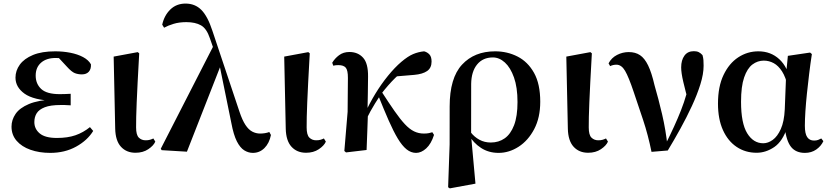

<svg xmlns="http://www.w3.org/2000/svg" viewBox="-20 -839 4641 1074"><path d="M260.9 16.2Q199.5 16.2 150.4 -1.2Q101.4 -18.5 72.9 -51.5Q44.4 -84.5 44.4 -130.8Q44.4 -168.4 67 -201.7Q89.6 -235 141.8 -257.1Q194 -279.1 282.4 -283.1V-274.3Q167.6 -278.8 117.1 -315.2Q66.6 -351.5 66.6 -404.7Q66.6 -443.9 90.9 -477.5Q115.2 -511 164.6 -531.5Q214.1 -551.9 289 -551.9Q333 -551.9 373.7 -543.9Q414.5 -535.8 444.9 -519.6Q475.3 -503.3 488.7 -479.2Q490.2 -452.9 476.8 -437.9Q463.4 -422.9 438.1 -422.9Q416.6 -422.9 398.6 -429.9Q380.7 -436.8 354.2 -466.1L291.2 -533.9L352.5 -534.8L374.7 -509.1Q347.5 -511.9 328.4 -513.3Q309.2 -514.7 291.4 -514.7Q239.6 -514.7 209.6 -488.3Q179.6 -461.8 179.6 -416.3Q179.6 -370.3 210.5 -341.3Q241.5 -312.4 314.1 -312.4Q328.8 -312.4 342.7 -312.9Q356.7 -313.4 375.4 -314.4V-249.8Q352.3 -251.6 340.5 -251.6Q328.7 -251.6 319.3 -251.6Q262.7 -251.6 230.6 -239.1Q198.6 -226.7 185.3 -205.6Q172.1 -184.5 172.1 -156.2Q172.1 -117.7 202.4 -92.5Q232.7 -67.3 298.1 -67.3Q358.3 -67.3 402 -82.4Q445.6 -97.5 483.2 -127.9L501.3 -106.5Q468.7 -53.4 405.5 -18.6Q342.3 16.2 260.9 16.2Z M737.8 15.5Q687.4 15.5 656.6 -18.1Q625.9 -51.7 624.4 -119.2L615.8 -522.4L750.5 -547.4L758.7 -540.7Q753.3 -445.9 749.9 -378.9Q746.6 -311.9 744.6 -265.3Q742.6 -218.6 741.9 -185.7Q741.3 -152.8 741.3 -126.4Q741.3 -84 756.6 -69.1Q771.9 -54.2 794.5 -54.2Q808.7 -54.2 819 -57.2Q829.3 -60.2 837.8 -64.5L848.7 -46.8Q839 -24.2 809.4 -4.4Q779.8 15.5 737.8 15.5Z M884.6 1 879.2 -6.7 1179.3 -592.9 1216.9 -478.8 1025.6 9.5ZM1394.3 16.2Q1369.3 16.2 1346.2 1.9Q1323.2 -12.4 1304.8 -48.5Q1286.5 -84.7 1274.1 -150.9L1207.9 -475.3L1205.6 -476.9L1154.1 -624.8Q1135.9 -679.5 1104.1 -697.3Q1072.4 -715.2 1022.6 -715.2Q982.3 -715.2 951.2 -705.7Q920.1 -696.3 897.9 -684L887.4 -701Q898.6 -752.4 932.6 -785.7Q966.7 -819 1017.9 -819Q1071 -819 1106.2 -783.7Q1141.5 -748.4 1168.2 -666.6L1319.4 -214.5Q1335.4 -166.7 1352.9 -140.3Q1370.3 -113.8 1391 -102.9Q1411.7 -91.9 1435.7 -91.9Q1446.9 -91.9 1461.3 -94Q1475.6 -96.2 1486.4 -100.7L1495.6 -83.9Q1486.3 -37.6 1459.2 -10.7Q1432.1 16.2 1394.3 16.2Z M1691.8 15.5Q1641.4 15.5 1610.6 -18.1Q1579.9 -51.7 1578.4 -119.2L1569.8 -522.4L1704.5 -547.4L1712.7 -540.7Q1707.3 -445.9 1703.9 -378.9Q1700.6 -311.9 1698.6 -265.3Q1696.6 -218.6 1695.9 -185.7Q1695.3 -152.8 1695.3 -126.4Q1695.3 -84 1710.6 -69.1Q1725.9 -54.2 1748.5 -54.2Q1762.7 -54.2 1773 -57.2Q1783.3 -60.2 1791.8 -64.5L1802.7 -46.8Q1793 -24.2 1763.4 -4.4Q1733.8 15.5 1691.8 15.5Z M1915.5 13.6 1906.2 5.6 1924.5 -213.7 1926.1 -402.7Q1926.3 -445.6 1914.3 -460.2Q1902.3 -474.7 1872.9 -474.7Q1865.3 -474.7 1858.4 -474.1Q1851.5 -473.5 1844.2 -471.5L1838.4 -488Q1852.8 -512.4 1876.8 -530.3Q1900.9 -548.2 1934.3 -548.2Q1981.8 -548.2 2010.8 -516.5Q2039.8 -484.9 2038.8 -409.8Q2038.8 -363.8 2037.6 -315.3Q2036.3 -266.7 2035.7 -218.7L2038.5 -214.9Q2036.7 -159.6 2034.7 -107Q2032.6 -54.3 2030.6 0ZM2023.1 -159.8 2006.9 -180.8H2012L2020.9 -203.3Q2046.3 -260 2079.4 -314.3Q2112.5 -368.7 2150.3 -415.1Q2188 -461.5 2225.2 -493.2Q2262.1 -524.4 2291 -536.5Q2320 -548.7 2352.2 -551.9Q2369.8 -547.5 2381.9 -534.6Q2394.1 -521.8 2394.1 -494.6Q2394.1 -459 2369.2 -441.7Q2344.3 -424.4 2297.2 -420.2L2184.8 -410.8L2269.3 -471.6Q2230.3 -441.7 2190.9 -403.1Q2151.5 -364.5 2110.7 -311.3L2106.1 -304.3Q2090.8 -281.2 2078 -260.6Q2065.1 -240 2052.2 -216.5Q2039.3 -193 2023.1 -159.8ZM2307.5 16.2Q2279.1 16.2 2254.2 -3.7Q2229.4 -23.7 2205.1 -64Q2180.9 -104.3 2154.1 -165.2Q2127.3 -226.2 2094.7 -307.8L2113.7 -327.6Q2155.7 -262.6 2187.1 -217.6Q2218.5 -172.6 2244.5 -144.7Q2270.5 -116.8 2295.9 -104.4Q2321.3 -91.9 2351.3 -91.9Q2367.5 -91.9 2379.2 -94.3Q2390.8 -96.7 2398.4 -99.3L2407.8 -84.4Q2391.9 -34.2 2364.2 -9Q2336.6 16.2 2307.5 16.2Z M2486.7 208.4 2495.1 -31.5 2495.3 -243.1Q2495.3 -402.7 2564.4 -477.3Q2633.4 -551.9 2749.5 -551.9Q2817.7 -551.9 2875.1 -522.7Q2932.6 -493.4 2967.3 -431.4Q3002 -369.4 3002 -270Q3002 -180.9 2968.2 -116.7Q2934.3 -52.5 2881 -18.2Q2827.6 16.2 2769 16.2Q2713.4 16.2 2670.7 -11.6Q2627.9 -39.4 2601.9 -84.8H2597.5L2613.4 -98.6Q2633.6 -72.5 2662 -57.2Q2690.3 -41.8 2725.5 -41.8Q2769.8 -41.8 2803.1 -65.2Q2836.4 -88.6 2855.6 -138.6Q2874.8 -188.7 2874.8 -268.3Q2874.8 -350.3 2855.1 -405.7Q2835.4 -461.1 2804.2 -489.4Q2773.1 -517.7 2737 -517.7Q2681 -517.7 2648.8 -478.3Q2616.6 -438.9 2615.6 -369.3L2615.3 -86.8L2615.7 -74.4L2639.6 188.3L2496.2 214.7Z M3269.8 15.5Q3219.4 15.5 3188.6 -18.1Q3157.9 -51.7 3156.4 -119.2L3147.8 -522.4L3282.5 -547.4L3290.7 -540.7Q3285.3 -445.9 3281.9 -378.9Q3278.6 -311.9 3276.6 -265.3Q3274.6 -218.6 3273.9 -185.7Q3273.3 -152.8 3273.3 -126.4Q3273.3 -84 3288.6 -69.1Q3303.9 -54.2 3326.5 -54.2Q3340.7 -54.2 3351 -57.2Q3361.3 -60.2 3369.8 -64.5L3380.7 -46.8Q3371 -24.2 3341.4 -4.4Q3311.8 15.5 3269.8 15.5Z M3624.4 10.4Q3605 -85.1 3577.4 -167.9Q3549.8 -250.6 3524.4 -325.6Q3496.6 -408.5 3476.5 -442.8Q3456.4 -477.1 3428.3 -477.1Q3408.9 -477.1 3392.9 -469.1L3384.2 -484.7Q3400.4 -515.8 3431.5 -531.7Q3462.5 -547.7 3496.9 -547.7Q3534.3 -547.7 3560 -530.5Q3585.8 -513.4 3605.4 -473.1Q3625 -432.7 3641.2 -362.4Q3662.9 -288.2 3683.6 -200Q3704.3 -111.8 3714.2 -18.2H3696.1L3703.6 -33.3Q3729.1 -84.4 3750.3 -130.6Q3771.4 -176.8 3789.1 -221.5Q3806.8 -266.3 3820.4 -313.9Q3834 -361.6 3844.6 -415.3L3834.2 -256.3Q3814.1 -330.2 3802.2 -380.8Q3790.3 -431.4 3790.3 -462Q3790.3 -502.5 3808.5 -527.6Q3826.6 -552.7 3861 -552.7Q3877.5 -552.7 3888.3 -547.5Q3899 -542.3 3909.6 -530.7Q3913.8 -516.3 3914.8 -503Q3915.8 -489.8 3915.8 -471.2Q3915.8 -425.1 3897.8 -367.5Q3879.9 -310 3850.5 -246.5Q3821.2 -183 3785.8 -119Q3750.5 -55.1 3715.4 2.8Z M4212.3 15.5Q4149.6 15.5 4100.7 -17.2Q4051.7 -49.9 4024 -111.3Q3996.2 -172.8 3996.2 -259.4Q3996.2 -354.6 4027.3 -419.6Q4058.3 -484.6 4109.6 -518.3Q4160.8 -551.9 4222.1 -551.9Q4291.7 -551.9 4339.5 -507.5Q4387.3 -463.2 4402 -381.8H4408.5L4387.2 -353.7Q4375.2 -407.4 4354.7 -439.4Q4334.2 -471.4 4308 -485.7Q4281.8 -499.9 4252.4 -499.9Q4217.7 -499.9 4188.8 -478.2Q4160 -456.5 4142.6 -406.1Q4125.2 -355.7 4125.2 -269.8Q4125.2 -149.6 4159.6 -93.6Q4194.1 -37.6 4249.5 -37.6Q4276.2 -37.6 4302.6 -56.6Q4328.9 -75.6 4347.7 -117.3Q4366.5 -159.1 4369.8 -227.4L4377.6 -428L4387.1 -526.6L4511.4 -545L4521.4 -536.5Q4512.9 -481.4 4506.1 -424.9Q4499.2 -368.4 4493.7 -315.4Q4488.2 -262.4 4485.2 -216.4Q4482.2 -170.4 4482.2 -135.4Q4482.2 -91.4 4495.2 -72.1Q4508.2 -52.7 4533.7 -52.7Q4546.9 -52.7 4556.2 -56.3Q4565.5 -60 4574 -64.5L4585.7 -49.4Q4573 -21.7 4546 -2.7Q4519 16.2 4482.5 16.2Q4431.9 16.2 4405.1 -17.1Q4378.3 -50.5 4369.4 -127.3L4384.4 -128.7Q4358.2 -48.4 4311 -16.4Q4263.8 15.5 4212.3 15.5Z"/></svg>

Font: Noto Serif SC ExtraLight
Style: Regular
Weight: 200
Designer: Ryoko NISHIZUKA 西塚涼子 (kana & ideographs); Frank Grießhammer (Latin, Greek & Cyrillic); Wenlong ZHANG 张文龙 (bopomofo); San
Foundry: Adobe
Version: Version 2.002-H1;hotconv 1.1.0;makeotfexe 2.6.0